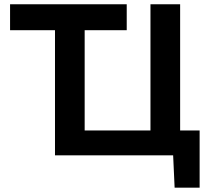

<svg xmlns="http://www.w3.org/2000/svg" viewBox="-20 -733 984 906"><path d="M804 152.5 797 0H239.5V-590.5H27.5V-713H578V-590.5H379.5V-117.5H690V-713H830V-117.5H922V152.5Z"/></svg>

Font: Commissioner SemiBold
Style: Regular
Weight: 600
Designer: Kostas Bartsokas
Foundry: Kostas Bartsokas
Version: Version 1.000; ttfautohint (v1.8.3)